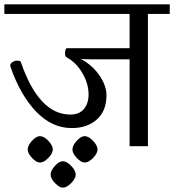

<svg xmlns="http://www.w3.org/2000/svg" viewBox="-33 -670 798 880"><path d="M745 -650V-606H645V0H561V-398H396Q351 -398 338 -400Q393 -369 424 -322.5Q455 -276 455 -234Q455 -161 410.5 -122Q366 -83 296 -83Q205 -83 132.5 -158.5Q60 -234 15 -364Q14 -366 14 -369Q14 -379 24 -385.5Q34 -392 46 -392Q59 -392 62 -387Q145 -145 289 -145Q331 -145 352 -171Q373 -197 373 -237Q373 -287 344 -336Q315 -385 271 -408Q265 -413 265 -426Q265 -435 267.5 -442Q270 -449 274 -449H561V-606H-13V-650ZM94 15Q94 -3 113.5 -24.5Q133 -46 150 -46Q168 -46 188.5 -24.5Q209 -3 209 15Q209 33 188.5 54Q168 75 150 75Q134 75 114 54Q94 33 94 15ZM299 15Q299 -3 318.5 -24.5Q338 -46 355 -46Q373 -46 393.5 -24.5Q414 -3 414 15Q414 33 393.5 54Q373 75 355 75Q339 75 319 54Q299 33 299 15ZM199 130Q199 112 218.5 90.5Q238 69 255 69Q273 69 293.5 90.5Q314 112 314 130Q314 148 293.5 169Q273 190 255 190Q239 190 219 169Q199 148 199 130Z"/></svg>

Font: Kurale
Style: Regular
Weight: 400
Designer: Eduardo Rodriguez Tunni
Foundry: Eduardo Rodriguez Tunni
Version: Version 2.000